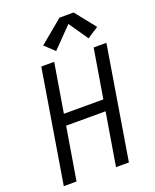

<svg xmlns="http://www.w3.org/2000/svg" viewBox="-175 -1077 950 1175"><g transform="rotate(-20 300.0 -489.0)"><path d="M32 0 153 -735H237L184 -416H441L494 -735H577L456 0H372L429 -343H172L115 0ZM271 -793 208 -852 360 -978H452L557 -846L484 -798L398 -923Z"/></g></svg>

Font: Iosevka Curly Extended Oblique
Style: Regular
Weight: 400
Width: 7
Italic angle: -9°
Monospace: yes
Designer: Belleve Invis
Foundry: Belleve Invis
Version: Version 11.1.0; ttfautohint (v1.8.3)